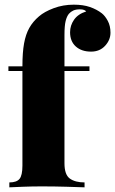

<svg xmlns="http://www.w3.org/2000/svg" viewBox="-20 -802 493 822"><path d="M296 -782Q336 -782 365 -772Q394 -762 416 -745Q430 -734 441.5 -712.5Q453 -691 453 -662Q453 -631 430 -606Q407 -581 370 -581Q329 -581 304.5 -603Q280 -625 280 -664Q280 -693 297 -717.5Q314 -742 349 -753Q346 -757 339.5 -759.5Q333 -762 322 -762Q305 -762 294 -757Q283 -752 275 -743Q266 -732 261 -712Q256 -692 256 -652V-518H363V-498H256V-103Q256 -54 279 -37.5Q302 -21 342 -21V0Q314 -1 264 -2.5Q214 -4 158 -4Q118 -4 79 -2.5Q40 -1 20 0V-21Q51 -21 63.5 -36Q76 -51 76 -93V-498H16V-518H76Q76 -577 83 -616Q90 -655 105.5 -682.5Q121 -710 147 -732Q170 -752 210 -767Q250 -782 296 -782Z"/></svg>

Font: Playfair Display Black
Style: Regular
Weight: 900
Designer: Claus Eggers Sørensen
Foundry: Claus Eggers Sørensen
Version: Version 1.203